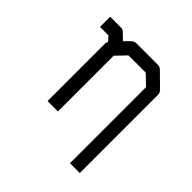

<svg xmlns="http://www.w3.org/2000/svg" viewBox="-148 -599 787 787"><g transform="rotate(45 246.0 -205.5)"><path d="M165 -442 189 -466Q198 -475 210 -475H334Q346 -475 354 -467L413 -409Q422 -400 422 -388V65H365V-376L322 -417H222L180 -373V-50H120V-385Q120 -387 124 -397L106 -417H57V-476H120Q132 -476 139 -467Z"/></g></svg>

Font: IBM 3270 Semi-Condensed
Style: Condensed
Weight: 400
Monospace: yes
Version: Version 2.3.1